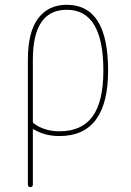

<svg xmlns="http://www.w3.org/2000/svg" viewBox="-20 -550 540 790"><path d="M115.2 -304.7V-49.8Q115.2 -44.9 119.1 -42Q163.1 -9.8 224.6 -9.8Q316.4 -9.8 360.8 -70.8Q405.3 -131.8 405.3 -259.8Q405.3 -509.8 254.9 -509.8Q115.2 -509.8 115.2 -304.7ZM94.7 210V-304.7Q94.7 -418 136.7 -474.1Q178.7 -530.3 254.9 -530.3Q424.8 -530.3 424.8 -260.3Q424.8 9.8 224.6 9.8Q165 9.8 119.1 -17.6Q115.2 -19.5 115.2 -15.6V209Q115.2 219.7 105 219.7Q94.7 219.7 94.7 210Z"/></svg>

Font: Rounded-X Mgen+ 1mn thin
Style: Regular
Weight: 100
Designer: [Source Han Sans]
Ryoko NISHIZUKA  (kana & ideographs); Paul D. Hunt (Latin, Greek & Cyrillic); Wenlong ZHANG  (bopomofo
Version: Version 1.059.20150602